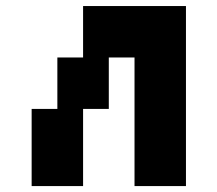

<svg xmlns="http://www.w3.org/2000/svg" viewBox="-20 -628 734 648"><path d="M260.4 0H86.8V-260.4H173.6V-434H260.4V-607.6H607.6V0H434V-434H347.2V-260.4H260.4Z"/></svg>

Font: 8-bit Operator+ 8
Style: Bold
Weight: 700
Designer: GrandChaos9000
Version: Version 1.3.0 - August 1, 2014